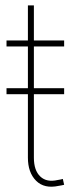

<svg xmlns="http://www.w3.org/2000/svg" viewBox="-20 -694 279 719"><path d="M220.2 -363.8V-341.3H4.4V-363.8ZM220.2 -542.5V-520H4.4V-542.5ZM84.5 -673.8H106.9V-103.5Q106.9 -55.7 130.9 -33Q154.8 -10.3 196.3 -20Q201.2 -20.5 206.1 -21.7Q210.9 -22.9 215.3 -23.9L220.2 -2Q215.3 -1 210.2 0.2Q205.1 1.5 199.7 2Q146 13.7 115.2 -17.1Q84.5 -47.9 84.5 -103.5Z"/></svg>

Font: Inter 16pt Thin
Style: Regular
Weight: 250
Version: Version 4.001;git-66647c0bb